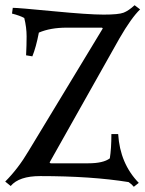

<svg xmlns="http://www.w3.org/2000/svg" viewBox="-35 -696 557 736"><path d="M481 -676 502 -660Q468 -627 423 -549L155 -73L159 -70H303Q361 -70 386 -89Q392 -127 392 -182H418Q425 -69 497 5L478 20Q470 10 458 2Q316 -21 119 -21Q38 -21 6 17L-15 0Q35 -50 75 -118L359 -587L356 -590H221Q158 -590 114 -571Q103 -514 89 -480L65 -484Q67 -522 67 -556.5Q67 -591 58 -627Q42 -636 11 -644L14 -666Q35 -666 169.5 -653Q304 -640 362 -640Q420 -640 439 -647.5Q458 -655 481 -676Z"/></svg>

Font: Almendra
Style: Regular
Weight: 400
Designer: Ana Sanfelippo
Foundry: Ana Sanfelippo
Version: Version 1.004